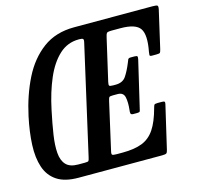

<svg xmlns="http://www.w3.org/2000/svg" viewBox="-108 -867 1026 983"><g transform="rotate(-15 405.5 -375.0)"><path d="M442.5 -339 386 -89Q382 -73 386.5 -69.5Q391 -66 410.5 -66H441Q504 -66 544.8 -82Q585.5 -98 611.5 -136.8Q637.5 -175.5 656 -244.5Q659 -256 661.8 -260.5Q664.5 -265 680 -265H701Q713 -265 716 -262.2Q719 -259.5 717 -250L664 -22.5Q661 -8 656 -4Q651 0 633 0H190Q117.5 0 76 -27.8Q34.5 -55.5 17.8 -105.5Q1 -155.5 4 -223.2Q7 -291 24 -370.5Q47 -477 90 -563Q133 -649 201 -699.5Q269 -750 367 -750H782.5Q803.5 -750 808.2 -746.5Q813 -743 809.5 -726L764 -527.5Q760.5 -513.5 757.5 -510Q754.5 -506.5 737.5 -506.5H714.5Q702.5 -506.5 702.8 -513Q703 -519.5 704.5 -528.5Q721.5 -616 698.5 -650Q675.5 -684 595 -684H549.5Q526.5 -684 522.2 -678.8Q518 -673.5 514 -654.5L463.5 -435Q460 -419.5 463 -415.2Q466 -411 483.5 -411H496.5Q534.5 -411 552 -437Q569.5 -463 586 -503.5Q589.5 -512 592.2 -519Q595 -526 606.5 -526H626.5Q640.5 -526 642.2 -521.8Q644 -517.5 641.5 -506L584 -261Q582 -251 580 -246.8Q578 -242.5 565.5 -242.5H545.5Q532.5 -242.5 531.2 -250.2Q530 -258 531.5 -267.5Q536 -307.5 530.2 -334.8Q524.5 -362 493.5 -362H469Q452 -362 449 -358Q446 -354 442.5 -339ZM397 -662Q400.5 -676.5 396 -680.2Q391.5 -684 377 -684H373.5Q314 -684 270 -643.5Q226 -603 195.5 -532.2Q165 -461.5 146 -370.5Q131.5 -302.5 123 -246.5Q114.5 -190.5 117.8 -150.2Q121 -110 141.5 -88Q162 -66 206 -66H240.5Q257.5 -66 260.5 -69.5Q263.5 -73 266.5 -87Z"/></g></svg>

Font: Besley* Condensed Medium
Style: Italic
Weight: 500
Width: 3
Italic angle: -13°
Designer: Owen Earl
Foundry: indestructible type*
Version: Version 3.000; ttfautohint (v1.8.3)